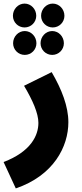

<svg xmlns="http://www.w3.org/2000/svg" viewBox="-52 -819 457 1070"><path d="M85 -666C121 -666 150 -695 150 -731C150 -768 121 -799 85 -799C49 -799 20 -768 20 -731C20 -695 49 -666 85 -666ZM242 -666C278 -666 307 -695 307 -731C307 -768 278 -799 242 -799C206 -799 177 -768 177 -731C177 -695 206 -666 242 -666ZM86 -513C122 -513 151 -542 151 -578C151 -615 122 -646 86 -646C50 -646 21 -615 21 -578C21 -542 50 -513 86 -513ZM239 -513C275 -513 304 -542 304 -578C304 -615 275 -646 239 -646C203 -646 174 -615 174 -578C174 -542 203 -513 239 -513ZM36 231C247 159 329 -2 329 -138C329 -226 292 -321 236 -417L82 -341C130 -260 162 -188 162 -134C162 -64 120 26 -32 84Z"/></svg>

Font: Noto Sans Arabic UI Cn Bk
Style: Regular
Weight: 900
Width: 3
Designer: Monotype Design Team, Nadine Chahine and Nizar Qandah
Foundry: Monotype Imaging Inc.
Version: Version 2.010